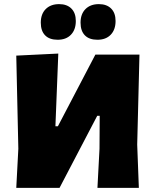

<svg xmlns="http://www.w3.org/2000/svg" viewBox="-20 -912 755 932"><path d="M267 -892Q305 -892 326.5 -870.5Q348 -849 348 -810Q348 -768 324.5 -743.5Q301 -719 260 -719Q220 -719 199 -740.5Q178 -762 178 -802Q178 -844 202 -868Q226 -892 267 -892ZM460 -892Q498 -892 519.5 -870.5Q541 -849 541 -810Q541 -768 517.5 -743.5Q494 -719 453 -719Q413 -719 392 -740.5Q371 -762 371 -802Q371 -844 395 -868Q419 -892 460 -892ZM59 0 69 -190 59 -642 263 -652 249 -299H261L443 -647H657L646 -210L654 0H453L463 -190L464 -350H452L269 0Z"/></svg>

Font: Alegreya Sans SC Black
Style: Regular
Weight: 900
Designer: Juan Pablo del Peral
Foundry: Huerta Tipografica
Version: Version 2.007